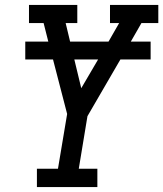

<svg xmlns="http://www.w3.org/2000/svg" viewBox="-20 -755 659 775"><path d="M129 0V-74H214L251 -295L194 -515H82V-587H175L156 -662H97V-735H292V-662H245L263 -587H418L461 -662H424V-735H619V-662H551L508 -587H588V-515H466L333 -286L298 -74H373V0ZM308 -399 376 -515H280Z"/></svg>

Font: Iosevka Slab Extended Oblique
Style: Regular
Weight: 400
Width: 7
Italic angle: -9°
Monospace: yes
Designer: Belleve Invis
Foundry: Belleve Invis
Version: Version 11.1.0; ttfautohint (v1.8.3)